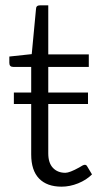

<svg xmlns="http://www.w3.org/2000/svg" viewBox="-20 -692 389 720"><path d="M325 -38Q304 -17 273 -4.5Q242 8 211 8Q156 8 126.5 -22.5Q97 -53 97 -113V-302H32V-345H97V-441H30Q15 -441 15 -456V-480L99 -489L115 -658Q115 -672 130 -672H161V-488H313V-441H161V-345H310V-302H161V-117Q161 -81 178.5 -62.5Q196 -44 225 -44Q241 -44 277 -64Q292 -74 298 -74Q304 -74 307 -68Z"/></svg>

Font: Aleo Light
Style: Regular
Weight: 300
Designer: Alessio Laiso
Foundry: Alessio Laiso
Version: Version 2.000